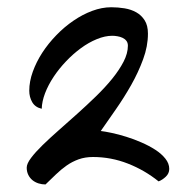

<svg xmlns="http://www.w3.org/2000/svg" viewBox="-20 -482 478 519"><path d="M408.7 8.3Q371.1 -22 325.7 -39.8Q280.3 -57.6 231.4 -57.6Q210 -57.6 192.4 -51.3Q174.8 -44.9 159.9 -34.4Q145 -23.9 131.1 -10.5Q117.2 2.9 103 16.6Q93.3 16.6 84 13.7Q74.7 10.7 67.6 4.9Q60.5 -1 56.4 -9.5Q52.2 -18.1 52.2 -28.8Q52.2 -39.6 64 -55.2Q75.7 -70.8 95 -89.6Q114.3 -108.4 138.7 -129.9Q163.1 -151.4 188.7 -174.3Q214.4 -197.3 239 -221.2Q263.7 -245.1 283 -268.8Q302.2 -292.5 314 -315.2Q325.7 -337.9 325.7 -358.4Q325.7 -366.7 321.5 -371.8Q317.4 -377 311 -379.9Q304.7 -382.8 297.4 -384Q290 -385.3 283.7 -385.3Q263.7 -385.3 241.7 -376.2Q219.7 -367.2 198.7 -351.8Q177.7 -336.4 158.7 -316.4Q139.6 -296.4 125 -274.4Q110.4 -252.4 101.8 -230Q93.3 -207.5 92.8 -188Q75.2 -191.9 67.1 -205.8Q59.1 -219.7 59.1 -236.8Q59.1 -261.7 68.6 -288.1Q78.1 -314.5 94.2 -339.4Q110.4 -364.3 132.1 -386.7Q153.8 -409.2 178.5 -426Q203.1 -442.9 229.2 -452.6Q255.4 -462.4 280.8 -462.4Q298.8 -462.4 316.7 -459.5Q334.5 -456.5 348.4 -448.7Q362.3 -440.9 371.1 -427Q379.9 -413.1 379.9 -391.1Q379.9 -356.9 366.9 -321.8Q354 -286.6 334.7 -252.4Q315.4 -218.3 293.2 -186.5Q271 -154.8 252.4 -127.9Q264.2 -126.5 282.5 -122.6Q300.8 -118.7 321.3 -112.3Q341.8 -106 362.5 -96.9Q383.3 -87.9 399.9 -77.1Q416.5 -66.4 427 -53.2Q437.5 -40 437.5 -25.4Q437.5 -13.2 428.2 -4.4Q418.9 4.4 408.7 8.3Z"/></svg>

Font: RIT Kutty
Style: Bold
Weight: 700
Designer: Artist Kutty Kodungallur
Foundry: Rachana Institute of Technology
Version: 1.3.2